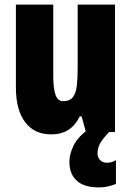

<svg xmlns="http://www.w3.org/2000/svg" viewBox="-20 -624 569 833"><path d="M479 -604V-51H353L334 -119H326Q307 -80 276.5 -60.5Q246 -41 202 -41Q129 -41 89 -94Q49 -147 49 -244V-604H211V-297Q211 -242 220.5 -213.5Q230 -185 254 -185Q283 -185 296.5 -203Q310 -221 313.5 -254Q317 -287 317 -331V-604ZM403 42Q403 58 414 70Q425 82 444 82Q458 82 467 78.5Q476 75 483 71V174Q471 179 452 184Q433 189 408 189Q344 189 312.5 159.5Q281 130 281 78Q281 44 300 6Q319 -32 370 -68L453 -51Q422 -18 412.5 1.5Q403 21 403 42Z"/></svg>

Font: Noto Sans Tamil UI ExtraCondensed Black
Style: Regular
Weight: 900
Width: 2
Designer: Jelle Bosma - Monotype Design Team
Foundry: Monotype Imaging Inc.
Version: Version 2.004; ttfautohint (v1.8.4.7-5d5b)